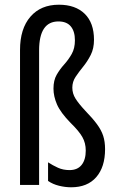

<svg xmlns="http://www.w3.org/2000/svg" viewBox="-20 -785 497 815"><path d="M379 -616Q379 -579 365 -551.5Q351 -524 333 -502Q315 -480 301 -459Q287 -438 287 -413Q287 -388 300.5 -366.5Q314 -345 341 -316Q373 -283 391.5 -258Q410 -233 418 -208.5Q426 -184 426 -152Q426 -76 388.5 -33Q351 10 282 10Q257 10 230.5 3.5Q204 -3 184 -17V-96Q204 -83 226 -73Q248 -63 275 -63Q309 -63 326.5 -85Q344 -107 344 -146Q344 -178 329.5 -203.5Q315 -229 280 -263Q237 -307 222 -341.5Q207 -376 207 -409Q207 -444 220.5 -467.5Q234 -491 252.5 -511.5Q271 -532 284.5 -556Q298 -580 298 -614Q298 -652 280.5 -673Q263 -694 228 -694Q146 -694 146 -571V0H65V-573Q65 -663 109 -714Q153 -765 230 -765Q300 -765 339.5 -726.5Q379 -688 379 -616Z"/></svg>

Font: Noto Sans Hebrew ExtraCondensed
Style: Regular
Weight: 400
Width: 2
Designer: Monotype Design Team
Foundry: Monotype Imaging Inc.
Version: Version 2.004; ttfautohint (v1.8.4.7-5d5b)